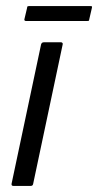

<svg xmlns="http://www.w3.org/2000/svg" viewBox="-20 -611 322 631"><path d="M89 -7Q88 0 81 0H24Q17 0 18 -7L115 -465Q117 -472 124 -472H181Q183 -472 185 -470Q187 -468 186 -465ZM273 -546Q273 -544 272 -543Q271 -542 266 -542H66Q62 -542 61 -543.5Q60 -545 60 -547L69 -585Q69 -589 70.5 -590Q72 -591 76 -591H277Q281 -591 282 -590Q283 -589 282 -585Z"/></svg>

Font: Glory
Style: Italic
Weight: 400
Italic angle: -12°
Designer: Robert Leuschke
Foundry: Robert Leuschke
Version: Version 1.011